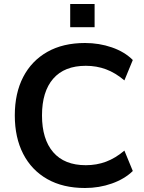

<svg xmlns="http://www.w3.org/2000/svg" viewBox="-20 -930 719 960"><path d="M405 10Q295 10 216.5 -34.5Q138 -79 96 -160.5Q54 -242 54 -353Q54 -464 96 -545Q138 -626 216.5 -670.5Q295 -715 405 -715Q476 -715 539.5 -693Q603 -671 644 -630L602 -528Q557 -566 510 -583.5Q463 -601 409 -601Q302 -601 246 -536.5Q190 -472 190 -353Q190 -234 246 -169Q302 -104 409 -104Q463 -104 510 -121.5Q557 -139 602 -177L644 -75Q603 -35 539.5 -12.5Q476 10 405 10ZM331 -794V-910H453V-794Z"/></svg>

Font: Nunito Sans 12pt ExtraLight
Style: Regular
Weight: 200
Version: Version 3.101;gftools[0.9.27]